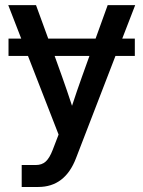

<svg xmlns="http://www.w3.org/2000/svg" viewBox="-20 -536 567 760"><path d="M513.7 -383.3V-314.5H437L280.8 90.3Q237.3 204.1 131.3 204.1H65.9V117.2H121.6Q146 117.2 161.1 103.3Q176.3 89.4 188.5 57.6L211.9 -3.4L90.8 -314.5H13.7V-383.3H64L12.7 -515.6H122.6L170.9 -383.3H358.4L406.2 -515.6H515.1L463.9 -383.3ZM334 -314.5H196.3L225.6 -232.9Q235.8 -204.1 245.8 -175Q255.9 -146 265.1 -117.2Q274.4 -146 284.4 -175Q294.4 -204.1 304.7 -232.9Z"/></svg>

Font: Inter Display Medium
Style: Regular
Weight: 500
Designer: Rasmus Andersson
Foundry: rsms
Version: Version 4.001;git-9221beed3